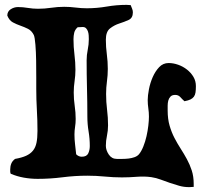

<svg xmlns="http://www.w3.org/2000/svg" viewBox="-20 -733 836 789"><path d="M500 -713 517 -712Q520 -704 523 -697Q526 -690 526 -682Q526 -659 508.5 -651Q491 -643 470.5 -636.5Q450 -630 432.5 -616.5Q415 -603 415 -570Q415 -540 419 -510Q423 -480 423 -450Q423 -424 419.5 -398.5Q416 -373 416 -347Q416 -314 420 -282Q424 -250 424 -218Q424 -196 419.5 -175Q415 -154 415 -134Q415 -116 427 -98Q439 -80 460 -80Q470 -80 483 -80Q496 -80 508.5 -81.5Q521 -83 532.5 -87Q544 -91 551 -99Q561 -111 569 -131Q577 -151 582 -173Q587 -195 589.5 -216.5Q592 -238 592 -254Q592 -271 589.5 -288Q587 -305 587 -322Q587 -340 592 -366Q597 -392 607.5 -416Q618 -440 634 -457Q650 -474 673 -474Q692 -474 712 -467Q732 -460 748.5 -447Q765 -434 775 -417Q785 -400 785 -379Q785 -364 783.5 -353.5Q782 -343 777 -336Q772 -329 763 -324.5Q754 -320 738 -317Q729 -325 721 -334Q713 -343 700 -343Q687 -343 680.5 -336Q674 -329 671.5 -319.5Q669 -310 669 -299Q669 -288 669 -279Q669 -244 677 -216.5Q685 -189 697 -166Q709 -143 722.5 -122Q736 -101 748 -79Q760 -57 768 -32.5Q776 -8 776 23V35L757 36Q736 36 716.5 30.5Q697 25 678 18.5Q659 12 640.5 5Q622 -2 602 -5Q574 -9 542 -6.5Q510 -4 481 -4Q446 -4 410.5 -7.5Q375 -11 339 -11Q288 -11 237 -4.5Q186 2 135 2Q106 2 78 -3Q50 -8 24 -19Q22 -24 22 -28Q22 -32 22 -37Q22 -50 26.5 -61Q31 -72 42 -80Q70 -85 87.5 -93Q105 -101 115.5 -114Q126 -127 130 -146.5Q134 -166 134 -195Q134 -239 131.5 -281.5Q129 -324 129 -368Q129 -382 129 -415Q129 -448 128.5 -483.5Q128 -519 125.5 -549.5Q123 -580 119 -589Q110 -607 95 -614.5Q80 -622 64 -627.5Q48 -633 33 -641Q18 -649 10 -669Q10 -686 24 -695Q38 -704 54 -704Q74 -704 94.5 -700.5Q115 -697 136 -697Q163 -697 190 -701Q217 -705 244 -705Q267 -705 290.5 -702Q314 -699 337 -699Q378 -699 418.5 -706Q459 -713 500 -713ZM299 -621Q288 -611 285 -598.5Q282 -586 282 -572Q282 -540 286 -508.5Q290 -477 290 -446Q290 -423 286.5 -399.5Q283 -376 283 -353Q283 -325 287 -298Q291 -271 291 -244Q291 -227 288.5 -211.5Q286 -196 286 -180Q286 -160 288.5 -139.5Q291 -119 293 -99Q303 -89 316 -89Q336 -89 342.5 -102.5Q349 -116 349 -133Q349 -163 344 -193Q339 -223 339 -254Q339 -312 337.5 -369.5Q336 -427 336 -485Q336 -507 340.5 -528.5Q345 -550 345 -572Q345 -579 344.5 -587.5Q344 -596 341.5 -603.5Q339 -611 334 -616.5Q329 -622 320 -622Z"/></svg>

Font: CAT Altenglisch
Style: Regular
Weight: 400
Designer: Peter Wiegel
Foundry: Peter Wiegel, CAT Fonts
Version: Version 1.000